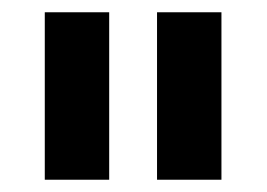

<svg xmlns="http://www.w3.org/2000/svg" viewBox="-20 -750 436 313"><path d="M53 -457V-730H158V-457ZM236 -457V-730H341V-457Z"/></svg>

Font: Sinter Bold
Style: Regular
Weight: 700
Foundry: Adobe & rsms
Version: Version 1.000